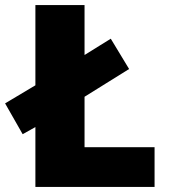

<svg xmlns="http://www.w3.org/2000/svg" viewBox="-35 -734 664 754"><path d="M104 0H572V-156H297V-354L472 -463L400 -582L297 -518V-714H104V-399L-15 -328L54 -207L104 -235Z"/></svg>

Font: Noto Sans Bengali Black
Style: Regular
Weight: 900
Designer: Jelle Bosma - Monotype Design Team
Foundry: Monotype Imaging Inc.
Version: Version 2.003